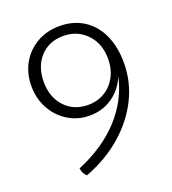

<svg xmlns="http://www.w3.org/2000/svg" viewBox="-124 -749 765 853"><g transform="rotate(-20 258.5 -322.5)"><path d="M121 -30Q246 -82 323 -166Q400 -250 423 -356Q400 -300 353 -267.5Q306 -235 245 -235Q189 -235 143.5 -263Q98 -291 71.5 -339Q45 -387 45 -446Q45 -507 72 -554Q99 -601 146 -628Q193 -655 253 -655Q318 -655 366.5 -624Q415 -593 441 -536.5Q467 -480 467 -404Q467 -314 427 -234Q387 -154 314.5 -91Q242 -28 142 10Q126 -2 121 -30ZM254 -282Q299 -282 333.5 -303Q368 -324 387.5 -361Q407 -398 407 -445Q407 -517 363.5 -562.5Q320 -608 253 -608Q186 -608 144.5 -563Q103 -518 103 -445Q103 -373 145 -327.5Q187 -282 254 -282Z"/></g></svg>

Font: Scope One
Style: Regular
Weight: 400
Designer: Dalton Maag Ltd
Foundry: Dalton Maag Ltd
Version: Version 1.002; ttfautohint (v1.4.1) -l 11 -r 50 -G 50 -x 14 